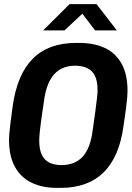

<svg xmlns="http://www.w3.org/2000/svg" viewBox="-20 -905 641 935"><path d="M258 10Q187 10 134.5 -15Q82 -40 53 -92Q24 -144 24 -224Q24 -238 25.5 -256Q27 -274 31 -306Q35 -338 42 -390Q64 -544 140.5 -620Q217 -696 350 -696H367Q438 -696 490.5 -671.5Q543 -647 572 -595Q601 -543 601 -462Q601 -449 599.5 -430.5Q598 -412 594 -380Q590 -348 582 -295Q562 -142 485 -66Q408 10 275 10ZM279 -101Q345 -101 382.5 -142Q420 -183 431 -268Q440 -328 444.5 -364.5Q449 -401 451.5 -420.5Q454 -440 454.5 -450Q455 -460 455 -466Q455 -511 442 -536.5Q429 -562 404.5 -573.5Q380 -585 346 -585Q282 -585 244.5 -544Q207 -503 195 -419Q186 -359 181 -322.5Q176 -286 174 -266Q172 -246 171.5 -236.5Q171 -227 171 -220Q171 -177 184 -150.5Q197 -124 221.5 -112.5Q246 -101 279 -101ZM190 -757 319 -885H450L549 -757H443L367 -857H401L294 -757Z"/></svg>

Font: Chivo Mono SemiBold
Style: Italic
Weight: 600
Italic angle: -8.05°
Monospace: yes
Version: Version 1.008